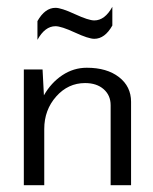

<svg xmlns="http://www.w3.org/2000/svg" viewBox="-20 -544 450 564"><path d="M310 -469Q288 -430 257 -430Q240 -430 200 -448.5Q160 -467 143 -467Q112 -467 90 -427V-482Q112 -521 143 -521Q160 -521 200 -502.5Q240 -484 257 -484Q288 -484 310 -524ZM50 0V-340H105L109 -264Q130 -301 163 -323Q196 -345 235 -345Q294 -345 329.5 -317.5Q365 -290 365 -245V0H305V-235Q305 -264 284.5 -282Q264 -300 230 -300Q180 -300 145 -260.5Q110 -221 110 -165V0Z"/></svg>

Font: Glametrix
Style: Regular
Weight: 500
Designer: gluk
Foundry: gluk
Version: Version 0.40